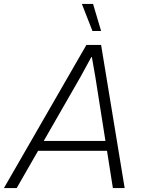

<svg xmlns="http://www.w3.org/2000/svg" viewBox="-46 -958 738 978"><path d="M-26 0 394 -729H469L589 0H529L440 -564L422 -667H419L365 -568L39 0ZM137 -190 164 -240H501L508 -190ZM425 -800 371 -938H428L469 -800Z"/></svg>

Font: Mona Sans ExtraLight Light
Style: Italic
Weight: 300
Italic angle: -11.6951°
Version: Version 2.000